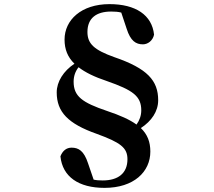

<svg xmlns="http://www.w3.org/2000/svg" viewBox="-20 -788 1040 931"><path d="M499 -250C378 -291 337 -321 337 -392C337 -418 345 -442 361 -462C393 -437 438 -415 498 -395C624 -351 665 -322 665 -253C665 -228 657 -205 642 -184C609 -208 562 -229 499 -250ZM594 -649C613 -589 639 -573 673 -573C697 -573 721 -591 727 -620C717 -715 638 -768 511 -768C374 -768 293 -691 293 -596C293 -549 308 -511 341 -479C288 -444 255 -392 255 -340C255 -245 310 -188 449 -139C564 -97 598 -72 598 -16C598 53 552 87 478 87C461 87 447 86 434 83L407 4C387 -57 361 -72 327 -72C303 -72 284 -58 273 -30C283 69 361 123 487 123C629 123 709 45 709 -53C709 -100 695 -136 663 -167C715 -201 747 -248 747 -302C747 -397 695 -456 534 -511C436 -546 404 -576 404 -633C404 -700 447 -732 519 -732C538 -732 553 -731 568 -727Z"/></svg>

Font: Noto Serif CJK JP
Style: Bold
Weight: 700
Designer: Ryoko NISHIZUKA 西塚涼子 (kana & ideographs); Frank Grießhammer (Latin, Greek & Cyrillic); Wenlong ZHANG 张文龙 (bopomofo); San
Foundry: Adobe Systems Incorporated
Version: Version 1.000;PS 1;hotconv 16.6.53;makeotf.lib2.5.65590